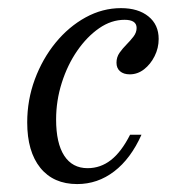

<svg xmlns="http://www.w3.org/2000/svg" viewBox="-20 -446 452 477"><path d="M171.8 11.3Q112.9 11.3 80.2 -29Q47.6 -69.4 47.6 -141.9Q47.6 -197.6 66.5 -248.8Q85.5 -300 118.1 -339.9Q150.8 -379.8 192.7 -402.8Q234.7 -425.8 280.6 -425.8Q323.4 -425.8 348.8 -405.2Q374.2 -384.7 374.2 -349.2Q374.2 -326.6 364.1 -306.5Q354 -286.3 337.9 -273.8Q321.8 -261.3 302.4 -261.3Q287.1 -261.3 278.2 -269Q269.4 -276.6 269.4 -290.3Q269.4 -304 277 -314.9Q284.7 -325.8 294.4 -335.5Q304 -345.2 311.7 -355.2Q319.4 -365.3 319.4 -376.6Q319.4 -396.8 289.5 -396.8Q256.5 -396.8 226.2 -375.8Q196 -354.8 171.8 -319.8Q147.6 -284.7 133.5 -240.3Q119.4 -196 119.4 -149.2Q119.4 -90.3 139.5 -59.3Q159.7 -28.2 197.6 -28.2Q229.8 -28.2 255.6 -48.4Q281.5 -68.5 303.2 -111.3H331.5Q304.8 -51.6 263.7 -20.2Q222.6 11.3 171.8 11.3Z"/></svg>

Font: Playfair 5pt SemiExpanded Light Light
Style: Italic
Weight: 300
Italic angle: -15.6°
Version: Version 2.203